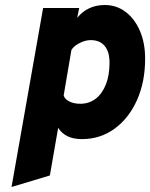

<svg xmlns="http://www.w3.org/2000/svg" viewBox="-20 -543 599 766"><path d="M26 203 152 -511H296L288 -472Q330 -523 398 -523Q445 -523 481.2 -495.5Q517.5 -468 538.2 -419.8Q559 -371.5 559 -309Q559 -216 526.5 -143.5Q494 -71 437 -29.5Q380 12 307 12Q273.5 12 250 0.8Q226.5 -10.5 212 -33L179 157ZM300 -129Q335.5 -129 361.8 -149.2Q388 -169.5 402.5 -206.2Q417 -243 417 -293Q417 -336.5 397.5 -359.8Q378 -383 342 -383Q321 -383 298 -371.5Q275 -360 265 -344L234 -162Q238.5 -147 257 -138Q275.5 -129 300 -129Z"/></svg>

Font: Overpass Black
Style: Italic
Weight: 900
Italic angle: -10°
Designer: Delve Withrington, Dave Bailey, Thomas Jockin
Foundry: Delve Fonts LLC
Version: Version 4.000